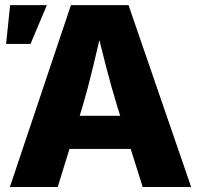

<svg xmlns="http://www.w3.org/2000/svg" viewBox="-20 -748 804 768"><path d="M19.5 0 263.7 -727.5H494.1L744.6 0H550.8L450.2 -318.4Q425.8 -397.9 403.1 -486.1Q380.4 -574.2 357.4 -670.4H397Q374.5 -574.2 353.5 -485.8Q332.5 -397.5 309.1 -318.4L210.9 0ZM185.5 -152.3V-284.7H578.6V-152.3ZM4.4 -572.3 20.5 -727.5H167.5L102.1 -572.3Z"/></svg>

Font: Inter 17pt ExtraBold
Style: Regular
Weight: 800
Version: Version 4.001;git-66647c0bb